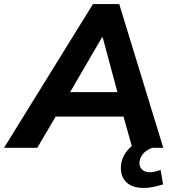

<svg xmlns="http://www.w3.org/2000/svg" viewBox="-71 -725 850 942"><path d="M-51 0 385 -705H514L730 0H578L535 -153H202L112 0ZM429 -541 273 -273H505L433 -541ZM633 197Q579 197 550.5 170.5Q522 144 522 100Q522 51 555 12Q588 -27 638 -45L676 0Q642 13 627.5 34Q613 55 613 75Q613 95 627 107.5Q641 120 663 120Q677 120 689.5 117Q702 114 717 109L729 180Q701 188 679.5 192.5Q658 197 633 197Z"/></svg>

Font: Mulish ExtraBold
Style: Italic
Weight: 800
Italic angle: -9°
Designer: Vernon Adams
Foundry: Vernon Adams
Version: Version 3.603; ttfautohint (v1.8.3)